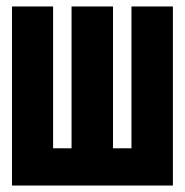

<svg xmlns="http://www.w3.org/2000/svg" viewBox="-20 -573 570 593"><path d="M17 0V-553H144V-115H201V-553H329V-115H386V-553H514V0Z"/></svg>

Font: Noto Sans Mono Condensed Black
Style: Regular
Weight: 900
Width: 3
Designer: Monotype Design Team
Foundry: Monotype Imaging Inc.
Version: Version 2.014